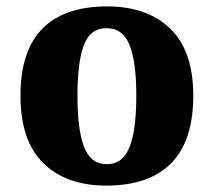

<svg xmlns="http://www.w3.org/2000/svg" viewBox="-20 -570 668 600"><path d="M312 10Q187 10 115.5 -60Q44 -130 44 -271Q44 -411 112.5 -480.5Q181 -550 315 -550Q440 -550 512 -480.5Q584 -411 584 -271Q584 -130 515 -60Q446 10 312 10ZM314 -57Q348 -57 368 -81.5Q388 -106 397 -153.5Q406 -201 406 -271Q406 -376 385 -429Q364 -482 313 -482Q262 -482 242 -429Q222 -376 222 -271Q222 -166 242.5 -111.5Q263 -57 314 -57Z"/></svg>

Font: Noto Serif Hebrew ExtraBold
Style: Regular
Weight: 800
Version: Version 2.003